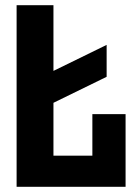

<svg xmlns="http://www.w3.org/2000/svg" viewBox="-20 -720 528 740"><path d="M119 -291V-414L391 -547V-424ZM44 0V-700H186V-120H336V-280H464V0Z"/></svg>

Font: Tektur SemiCondensed SemiBold
Style: Regular
Weight: 600
Width: 4
Designer: Adam Jagosz
Foundry: Adam Jagosz
Version: Version 1.005;gftools[0.9.30]